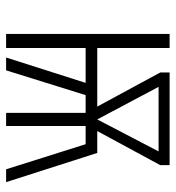

<svg xmlns="http://www.w3.org/2000/svg" viewBox="6 -568 562 613"><g transform="rotate(90 286.5 -261.0)"><path d="M467.8 -291 561 0H520L439.9 -253.9H381.8V0H339.8V-253.9H283.2L204.1 0H163.1L244.1 -253.9H132.8V0H87.9V-522H132.8V-291H319.8L210.9 -492.2V-522H506.8V-492.2L397.9 -291ZM256.8 -486.8 360.8 -291 462.9 -486.8Z"/></g></svg>

Font: Fira Sans Compressed ExtraLight
Style: Regular
Weight: 250
Width: 1
Designer: Carrois Corporate & Edenspiekermann AG
Foundry: Carrois Corporate GbR & Edenspiekermann AG
Version: Version 4.203;PS 004.203;hotconv 1.0.88;makeotf.lib2.5.64775